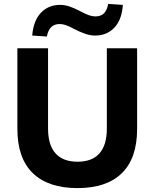

<svg xmlns="http://www.w3.org/2000/svg" viewBox="-20 -952 791 983"><path d="M377 11Q227 11 148 -65.5Q69 -142 69 -292V-705H226V-294Q226 -209 264.5 -166.5Q303 -124 377 -124Q451 -124 489 -166.5Q527 -209 527 -294V-705H682V-292Q682 -142 604 -65.5Q526 11 377 11ZM220 -765 145 -770Q151 -846 189.5 -886.5Q228 -927 287 -927Q312 -927 337 -918.5Q362 -910 392 -894Q420 -879 437 -873.5Q454 -868 468 -868Q497 -868 512.5 -884Q528 -900 534 -932L609 -927Q604 -851 565.5 -810.5Q527 -770 468 -770Q442 -770 416 -779Q390 -788 361 -803Q335 -817 318 -823Q301 -829 286 -829Q258 -829 242 -813Q226 -797 220 -765Z"/></svg>

Font: Nunito Sans 11pt ExtraBold
Style: Regular
Weight: 800
Version: Version 3.101;gftools[0.9.27]